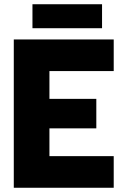

<svg xmlns="http://www.w3.org/2000/svg" viewBox="-20 -885 581 905"><path d="M133 -865H461V-752H133ZM45 -699H516V-550H213V-419H434V-280H213V-149H516V0H45Z"/></svg>

Font: Readiness
Style: Bold
Weight: 700
Designer: Katatrad Team
Foundry: CadsonDemak
Version: Version 1.00;January 16, 2020;FontCreator 12.0.0.2550 64-bit